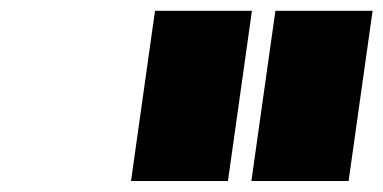

<svg xmlns="http://www.w3.org/2000/svg" viewBox="-20 -721 703 352"><path d="M220.2 -389.2 264.2 -701.2H441.9L397.9 -389.2ZM440.9 -389.2 484.9 -701.2H663.1L619.1 -389.2Z"/></svg>

Font: Trueno UltraBlack
Style: Italic
Weight: 950
Designer: Julieta Ulanovsky
Foundry: Julieta Ulanovsky
Version: Version 3.001b | FøM Fix